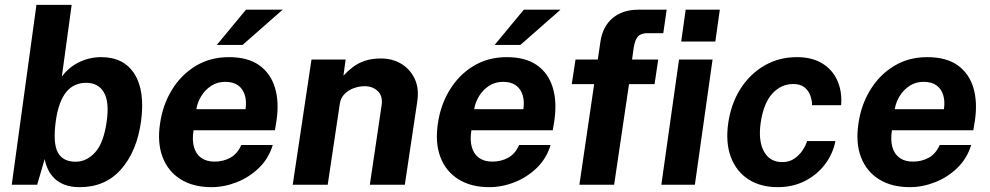

<svg xmlns="http://www.w3.org/2000/svg" viewBox="-20 -763 4088 793"><path d="M309.5 10Q273 10 247 0Q221 -10 204.2 -26.8Q187.5 -43.5 178 -64Q168.5 -84.5 164.5 -106L133.5 0H28.5L130.5 -743H276L235.5 -447Q247.5 -463.5 264 -478Q280.5 -492.5 301.5 -503.5Q322.5 -514.5 346.8 -520.8Q371 -527 398 -527Q491.5 -527 535.5 -457.5Q579.5 -388 562.5 -261.5Q545.5 -138.5 480.5 -64.2Q415.5 10 309.5 10ZM292.5 -95Q337.5 -95 373 -133.8Q408.5 -172.5 421 -263.5Q432 -344 408.5 -382.5Q385 -421 336 -421Q284 -421 252.8 -381.8Q221.5 -342.5 210.5 -263.5Q198 -172 218.8 -133.5Q239.5 -95 292.5 -95Z M853 10Q778.5 10 726.5 -22.2Q674.5 -54.5 651.8 -113.5Q629 -172.5 641 -252.5Q652 -330 690.2 -392.2Q728.5 -454.5 788.5 -490.8Q848.5 -527 925.5 -527Q1003 -527 1050.2 -493.8Q1097.5 -460.5 1115.5 -401.2Q1133.5 -342 1122 -264.5L1115.5 -225H779.5Q773 -185.5 781 -156.2Q789 -127 810.8 -111.2Q832.5 -95.5 866 -95.5Q902 -95.5 931.2 -111.5Q960.5 -127.5 976.5 -164H1106.5Q1090 -109 1050 -70Q1010 -31 958 -10.5Q906 10 853 10ZM791 -312H994Q999 -343 991.5 -369Q984 -395 964 -410Q944 -425 910 -425Q878 -425 852.8 -408.8Q827.5 -392.5 811.5 -366.5Q795.5 -340.5 791 -312ZM875.5 -577.5 996 -723H1147.5L982 -577.5Z M1189 0 1266.5 -517H1407.5L1398.5 -450.5Q1416 -469.5 1436.8 -485.5Q1457.5 -501.5 1486 -511.5Q1514.5 -521.5 1554 -521.5Q1600 -521.5 1636.8 -499.8Q1673.5 -478 1692.5 -438.2Q1711.5 -398.5 1703.5 -344.5L1652 0H1507.5L1556 -327Q1562 -365.5 1540.8 -386.2Q1519.5 -407 1486.5 -407Q1463.5 -407 1441 -398.8Q1418.5 -390.5 1402.8 -374.5Q1387 -358.5 1383.5 -334.5L1333.5 0Z M2000.5 10Q1926 10 1874 -22.2Q1822 -54.5 1799.2 -113.5Q1776.5 -172.5 1788.5 -252.5Q1799.5 -330 1837.8 -392.2Q1876 -454.5 1936 -490.8Q1996 -527 2073 -527Q2150.5 -527 2197.8 -493.8Q2245 -460.5 2263 -401.2Q2281 -342 2269.5 -264.5L2263 -225H1927Q1920.5 -185.5 1928.5 -156.2Q1936.5 -127 1958.2 -111.2Q1980 -95.5 2013.5 -95.5Q2049.5 -95.5 2078.8 -111.5Q2108 -127.5 2124 -164H2254Q2237.5 -109 2197.5 -70Q2157.5 -31 2105.5 -10.5Q2053.5 10 2000.5 10ZM1938.5 -312H2141.5Q2146.5 -343 2139 -369Q2131.5 -395 2111.5 -410Q2091.5 -425 2057.5 -425Q2025.5 -425 2000.2 -408.8Q1975 -392.5 1959 -366.5Q1943 -340.5 1938.5 -312ZM2023 -577.5 2143.5 -723H2295L2129.5 -577.5Z M2373 0 2434 -415.5H2341.5L2357 -517H2449L2460 -591.5Q2469.5 -654 2510.5 -688.5Q2551.5 -723 2617 -723H2733.5L2719.5 -626H2654Q2627 -626 2614.8 -612.2Q2602.5 -598.5 2597.5 -567L2590.5 -517H2698.5L2683.5 -415.5H2578L2516.5 0ZM2711.5 0 2784.5 -517H2923L2850 0ZM2793.5 -591.5 2812 -723H2953L2934.5 -591.5Z M3192 10Q3121.5 10 3071.5 -22Q3021.5 -54 2998.8 -113.8Q2976 -173.5 2988 -256.5Q3000 -336.5 3039.2 -397.5Q3078.5 -458.5 3138.2 -492.8Q3198 -527 3271 -527Q3335 -527 3377.2 -500.5Q3419.5 -474 3439 -429Q3458.5 -384 3454 -328.5H3334Q3334 -349 3326.5 -369.2Q3319 -389.5 3302 -402.8Q3285 -416 3256 -416Q3206.5 -416 3170.2 -376.8Q3134 -337.5 3122 -257.5Q3111 -182 3135 -137.8Q3159 -93.5 3211 -93.5Q3240 -93.5 3261 -108Q3282 -122.5 3295.2 -142.8Q3308.5 -163 3313.5 -180.5H3430.5Q3420 -127 3387 -83.8Q3354 -40.5 3304 -15.2Q3254 10 3192 10Z M3737.5 10Q3663 10 3611 -22.2Q3559 -54.5 3536.2 -113.5Q3513.5 -172.5 3525.5 -252.5Q3536.5 -330 3574.8 -392.2Q3613 -454.5 3673 -490.8Q3733 -527 3810 -527Q3887.5 -527 3934.8 -493.8Q3982 -460.5 4000 -401.2Q4018 -342 4006.5 -264.5L4000 -225H3664Q3657.5 -185.5 3665.5 -156.2Q3673.5 -127 3695.2 -111.2Q3717 -95.5 3750.5 -95.5Q3786.5 -95.5 3815.8 -111.5Q3845 -127.5 3861 -164H3991Q3974.5 -109 3934.5 -70Q3894.5 -31 3842.5 -10.5Q3790.5 10 3737.5 10ZM3675.5 -312H3878.5Q3883.5 -343 3876 -369Q3868.5 -395 3848.5 -410Q3828.5 -425 3794.5 -425Q3762.5 -425 3737.2 -408.8Q3712 -392.5 3696 -366.5Q3680 -340.5 3675.5 -312Z"/></svg>

Font: Public Sans Thin
Style: Bold Italic
Weight: 700
Italic angle: -8°
Version: Version 2.001